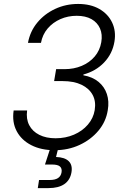

<svg xmlns="http://www.w3.org/2000/svg" viewBox="-20 -758 639 982"><path d="M259.8 10.3Q190.4 10.3 139.9 -15.6Q89.4 -41.5 65.2 -87.4Q41 -133.3 49.8 -192.9H118.7Q112.8 -149.9 129.4 -117.9Q146 -85.9 180.9 -68.4Q215.8 -50.8 264.2 -50.8Q315.4 -50.8 358.4 -69.3Q401.4 -87.9 429.4 -120.6Q457.5 -153.3 464.4 -194.8Q471.7 -239.3 453.9 -272.5Q436 -305.7 397 -324.5Q357.9 -343.3 299.8 -343.3H256.8L267.1 -404.3H310.1Q357.9 -404.3 397.9 -421.1Q438 -438 464.4 -469Q490.7 -500 498 -542Q504.9 -582 491.5 -612.5Q478 -643.1 447.8 -660.2Q417.5 -677.2 372.1 -677.2Q327.6 -677.2 288.8 -660.2Q250 -643.1 223.6 -612.1Q197.3 -581.1 189.5 -538.6H123Q133.8 -597.7 170.7 -642.3Q207.5 -687 262 -712.4Q316.4 -737.8 379.4 -737.8Q443.8 -737.8 488.5 -711.9Q533.2 -686 553.7 -642.3Q574.2 -598.6 565.4 -545.4Q555.2 -483.4 512.7 -438.7Q470.2 -394 406.7 -377L406.2 -373Q453.1 -364.7 483.6 -339.6Q514.2 -314.5 526.6 -277.1Q539.1 -239.7 531.2 -194.3Q522 -135.7 483.4 -89.6Q444.8 -43.5 386.7 -16.6Q328.6 10.3 259.8 10.3ZM173.3 204.1 179.7 162.6H234.4Q261.7 162.6 276.6 152.8Q291.5 143.1 294.9 123Q297.9 103.5 286.6 93.5Q275.4 83.5 246.1 83.5H210L243.2 -18.6H279.8L277.8 0L266.6 44.9Q311 46.4 331.3 66.2Q351.6 85.9 345.7 122.6Q338.9 163.1 309.1 183.6Q279.3 204.1 227.5 204.1Z"/></svg>

Font: Inter 20pt Light
Style: Italic
Weight: 300
Italic angle: -9.3988°
Version: Version 4.001;git-66647c0bb